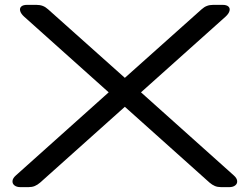

<svg xmlns="http://www.w3.org/2000/svg" viewBox="-20 -770 1027 790"><path d="M91.3 -750H129.9Q144.5 -750 156 -745.6Q167.5 -741.2 178.2 -731.4L493.7 -449.7L809.1 -731.4Q819.8 -741.2 831.3 -745.6Q842.8 -750 857.4 -750H896Q912.1 -750 919.7 -743.2Q927.2 -736.3 924.3 -725.1Q921.4 -713.9 908.7 -702.1L560.1 -390.1L941.9 -48.3Q954.6 -37.1 955.8 -25.9Q957 -14.6 948 -7.3Q939 0 922.9 0H890.1Q875.5 0 864.3 -4.6Q853 -9.3 841.8 -19L493.7 -330.6L145.5 -19Q134.3 -9.3 123 -4.6Q111.8 0 97.2 0H64.5Q48.3 0 39.3 -7.3Q30.3 -14.6 31.5 -25.9Q32.7 -37.1 45.4 -48.3L427.2 -390.1L78.6 -702.1Q65.9 -713.9 63 -725.1Q60.1 -736.3 67.6 -743.2Q75.2 -750 91.3 -750Z"/></svg>

Font: Gyrochrome
Style: Regular
Weight: 400
Designer: David Moles
Foundry: David Moles
Version: Version 1.005;Glyphs 3.2.3 (3260)